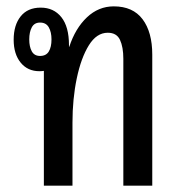

<svg xmlns="http://www.w3.org/2000/svg" viewBox="-20 -584 557 604"><path d="M118 0V-361Q111 -360 104 -360Q67 -360 45 -387Q23 -414 23 -459Q23 -505 45 -532.5Q67 -560 108 -560Q149 -560 173 -530Q197 -500 197 -442V-437H198Q217 -495 253.5 -529.5Q290 -564 338 -564Q398 -564 428.5 -523.5Q459 -483 459 -412V0H368V-399Q368 -436 357.5 -458.5Q347 -481 319 -481Q284 -481 259.5 -441.5Q235 -402 221.5 -337.5Q208 -273 208 -198V0ZM106 -408Q125 -408 133.5 -422Q142 -436 142 -460Q142 -483 133.5 -498Q125 -513 106 -513Q88 -513 80 -498Q72 -483 72 -460Q72 -437 80 -422.5Q88 -408 106 -408Z"/></svg>

Font: Noto Sans Thai Looped ExtraCondensed Medium
Style: Regular
Weight: 500
Width: 2
Designer: Sasikarn Vongin, Ben Mitchell
Foundry: The Fontpad Ltd
Version: Version 1.001; ttfautohint (v1.8.4.7-5d5b)